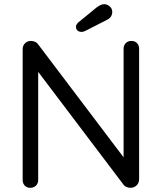

<svg xmlns="http://www.w3.org/2000/svg" viewBox="-20 -895 770 915"><path d="M606 -700Q623 -700 633 -689.5Q643 -679 643 -663V-42Q643 -23 631 -11.5Q619 0 602 0Q593 0 584 -3.5Q575 -7 570 -13L142 -579L162 -591V-37Q162 -21 151.5 -10.5Q141 0 124 0Q108 0 98 -10.5Q88 -21 88 -37V-660Q88 -678 99.5 -689Q111 -700 127 -700Q136 -700 145.5 -696.5Q155 -693 160 -686L582 -128L569 -112V-663Q569 -679 579.5 -689.5Q590 -700 606 -700ZM369 -743Q356 -743 349 -750Q342 -757 342 -767Q342 -773 345 -778Q348 -783 353 -788L441 -860Q449 -866 458 -870.5Q467 -875 477 -875Q491 -875 503 -864.5Q515 -854 515 -838Q515 -826 508.5 -816Q502 -806 489 -800L391 -750Q386 -747 380 -745Q374 -743 369 -743Z"/></svg>

Font: Quicksand Light Medium
Style: Regular
Weight: 500
Version: Version 3.006